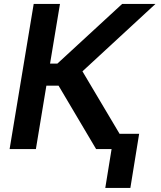

<svg xmlns="http://www.w3.org/2000/svg" viewBox="-20 -747 807 962"><path d="M461.6 0 273.4 -317.8H212.4L159.8 0H28.1L148.8 -727.3H280.5L230.8 -428.3H267.4L592 -727.3H758.9L393.1 -389.6L624.6 0ZM677.2 -76.7 633.2 194.6H507.5L551.5 -76.7Z"/></svg>

Font: Inter UI Semi Bold
Style: Italic
Weight: 600
Italic angle: -9.39999°
Designer: Rasmus Andersson
Foundry: rsms
Version: 3.2;8d6f07862